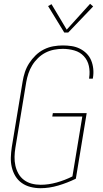

<svg xmlns="http://www.w3.org/2000/svg" viewBox="-20 -982 540 1010"><path d="M193 8Q166 8 140.5 1.5Q115 -5 94.5 -19.5Q74 -34 61 -55.5Q48 -77 42 -102.5Q36 -128 37 -154.5Q38 -181 42 -208L99 -553Q103 -578 111 -602.5Q119 -627 133.5 -649.5Q148 -672 167.5 -691Q187 -710 211 -722Q235 -734 260.5 -738.5Q286 -743 310 -743Q334 -743 357 -739.5Q380 -736 400 -726Q420 -716 435.5 -700.5Q451 -685 459.5 -664.5Q468 -644 470.5 -620.5Q473 -597 469 -573Q469 -572 468.5 -571Q468 -570 468 -568H448Q449 -569 449 -570.5Q449 -572 449 -573Q454 -605 447.5 -635Q441 -665 421 -686.5Q401 -708 371.5 -716.5Q342 -725 310 -725Q288 -725 264.5 -720.5Q241 -716 219.5 -705Q198 -694 180 -676.5Q162 -659 149.5 -638.5Q137 -618 129.5 -595.5Q122 -573 118 -550L61 -205Q57 -181 56.5 -157Q56 -133 61 -110.5Q66 -88 77 -68.5Q88 -49 106 -35.5Q124 -22 146.5 -16Q169 -10 194 -10Q235 -10 278 -22Q321 -34 361 -54L413 -369H255L258 -387H436L379 -42Q334 -20 286.5 -6Q239 8 193 8ZM318 -811 233 -950 251 -960 331 -826 454 -962 470 -948 339 -811Z"/></svg>

Font: Iosevka SS04 Thin
Style: Italic
Weight: 100
Italic angle: -9°
Monospace: yes
Designer: Belleve Invis
Foundry: Belleve Invis
Version: Version 19.0.0; ttfautohint (v1.8.4)